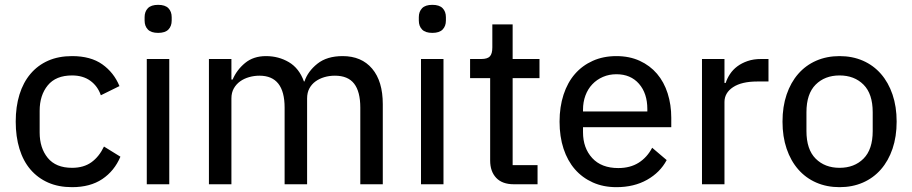

<svg xmlns="http://www.w3.org/2000/svg" viewBox="-20 -762 3773 794"><path d="M278 12Q222 12 179 -7Q136 -26 106 -61Q76 -96 60.5 -146.5Q45 -197 45 -259Q45 -321 60.5 -371Q76 -421 106 -456.5Q136 -492 179 -511Q222 -530 278 -530Q355 -530 403 -496Q451 -462 474 -406L397 -368Q384 -406 353.5 -428Q323 -450 278 -450Q211 -450 177.5 -409Q144 -368 144 -304V-214Q144 -150 177.5 -109Q211 -68 278 -68Q326 -68 358 -91Q390 -114 410 -156L478 -114Q453 -55 403 -21.5Q353 12 278 12Z M634 -626Q605 -626 591.5 -640Q578 -654 578 -677V-691Q578 -714 591.5 -728Q605 -742 634 -742Q663 -742 676.5 -728Q690 -714 690 -691V-677Q690 -654 676.5 -640Q663 -626 634 -626ZM587 -518H680V0H587Z M844 0V-518H937V-433H942Q959 -473 993.5 -501.5Q1028 -530 1080 -530Q1132 -530 1174.5 -505Q1217 -480 1237 -425H1239Q1253 -467 1292.5 -498.5Q1332 -530 1397 -530Q1475 -530 1519 -478Q1563 -426 1563 -331V0H1470V-317Q1470 -383 1444.5 -416Q1419 -449 1365 -449Q1342 -449 1321.5 -443Q1301 -437 1285 -425.5Q1269 -414 1259.5 -396.5Q1250 -379 1250 -355V0H1157V-317Q1157 -449 1053 -449Q1031 -449 1010 -443Q989 -437 973 -425.5Q957 -414 947 -396.5Q937 -379 937 -355V0Z M1768 -626Q1739 -626 1725.5 -640Q1712 -654 1712 -677V-691Q1712 -714 1725.5 -728Q1739 -742 1768 -742Q1797 -742 1810.5 -728Q1824 -714 1824 -691V-677Q1824 -654 1810.5 -640Q1797 -626 1768 -626ZM1721 -518H1814V0H1721Z M2105 0Q2057 0 2032 -26.5Q2007 -53 2007 -98V-439H1924V-518H1970Q1996 -518 2006 -529Q2016 -540 2016 -566V-661H2100V-518H2211V-439H2100V-79H2203V0Z M2529 12Q2475 12 2431.5 -7.5Q2388 -27 2357.5 -62Q2327 -97 2310.5 -147Q2294 -197 2294 -259Q2294 -320 2310.5 -370.5Q2327 -421 2357.5 -456Q2388 -491 2431.5 -510.5Q2475 -530 2529 -530Q2583 -530 2625.5 -510.5Q2668 -491 2697 -457Q2726 -423 2741 -376Q2756 -329 2756 -275V-236H2391V-215Q2391 -150 2429 -108.5Q2467 -67 2537 -67Q2586 -67 2621 -89Q2656 -111 2677 -151L2737 -100Q2710 -49 2656 -18.5Q2602 12 2529 12ZM2529 -455Q2499 -455 2473.5 -444Q2448 -433 2429.5 -413.5Q2411 -394 2401 -367Q2391 -340 2391 -308V-301H2657V-311Q2657 -376 2622.5 -415.5Q2588 -455 2529 -455Z M2883 0V-518H2976V-419H2981Q2987 -438 2999 -456Q3011 -474 3029 -487.5Q3047 -501 3071.5 -509.5Q3096 -518 3127 -518H3158V-425H3112Q3047 -425 3011.5 -401.5Q2976 -378 2976 -340V0Z M3452 12Q3399 12 3355.5 -7Q3312 -26 3281 -61.5Q3250 -97 3233 -147Q3216 -197 3216 -259Q3216 -321 3233 -371Q3250 -421 3281 -456.5Q3312 -492 3355.5 -511Q3399 -530 3452 -530Q3505 -530 3548.5 -511Q3592 -492 3623 -456.5Q3654 -421 3671 -371Q3688 -321 3688 -259Q3688 -197 3671 -147Q3654 -97 3623 -61.5Q3592 -26 3548.5 -7Q3505 12 3452 12ZM3452 -68Q3513 -68 3551 -106Q3589 -144 3589 -220V-298Q3589 -374 3551 -412Q3513 -450 3452 -450Q3391 -450 3353 -412Q3315 -374 3315 -298V-220Q3315 -144 3353 -106Q3391 -68 3452 -68Z"/></svg>

Font: IBM Plex Sans KR Text
Style: Regular
Weight: 450
Designer: Mike Abbink; Paul van der Laan; Pieter van Rosmalen; Wujin Sim; Chorong Kim; Dohee Lee;
Foundry: Sandoll Inc.
Version: Version 1.001